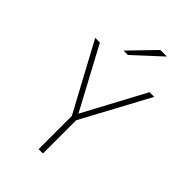

<svg xmlns="http://www.w3.org/2000/svg" viewBox="-266 -1027 1132 1132"><g transform="rotate(45 300.0 -460.5)"><path d="M282 -277 54 -700H93L300 -314L507 -700H546L318 -277V0H282ZM376 -921H431L262 -765H225Z"/></g></svg>

Font: Overpass Thin
Style: Regular
Weight: 100
Designer: Delve Withrington, Thomas Jockin
Foundry: Delve Fonts
Version: Version 3.000;DELV;Overpass